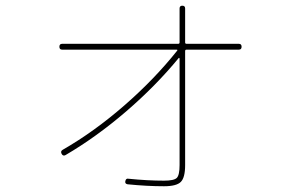

<svg xmlns="http://www.w3.org/2000/svg" viewBox="-20 -644 1040 674"><path d="M198.2 -469.7Q188.5 -469.7 188.5 -480Q188.5 -490.2 198.2 -490.2H605.5Q610.4 -490.2 610.4 -495.1V-614.3Q610.4 -624 620.1 -624Q629.9 -624 629.9 -614.3V-495.1Q629.9 -490.2 634.8 -490.2H818.4Q828.1 -490.2 828.1 -480Q828.1 -469.7 818.4 -469.7H634.8Q629.9 -469.7 629.9 -464.8V-64.5Q629.9 -20.5 614.7 -5.4Q599.6 9.8 555.7 9.8Q496.1 9.8 427.7 2.9Q418 1 419.9 -7.8Q421.9 -18.6 430.7 -16.6Q498 -9.8 555.7 -9.8Q590.8 -9.8 600.6 -19.5Q610.4 -29.3 610.4 -64.5V-438.5Q610.4 -439.5 609.4 -440.4Q608.4 -441.4 607.4 -440.4Q527.3 -342.8 422.9 -252.9Q318.4 -163.1 210 -99.6Q201.2 -94.7 196.3 -104Q191.4 -113.3 200.2 -118.2Q310.5 -181.6 416.5 -273.9Q522.5 -366.2 602.5 -466.8Q603.5 -469.7 600.6 -469.7Z"/></svg>

Font: Rounded Mgen+ 1mn thin
Style: Regular
Weight: 100
Designer: [Source Han Sans]
Ryoko NISHIZUKA  (kana & ideographs); Paul D. Hunt (Latin, Greek & Cyrillic); Wenlong ZHANG  (bopomofo
Version: Version 1.059.20150602